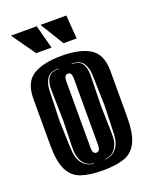

<svg xmlns="http://www.w3.org/2000/svg" viewBox="-128 -728 642 811"><g transform="rotate(-20 193.0 -322.0)"><path d="M193 12Q134 12 95.5 -1.5Q57 -15 38.5 -53.5Q20 -92 20 -166V-373Q20 -447 65 -475Q110 -503 193 -503Q276 -503 321 -475Q366 -447 366 -373V-167Q366 -93 347.5 -54Q329 -15 291 -1.5Q253 12 193 12ZM167 -28V-30Q137 -32 120 -56Q103 -80 104 -125L107 -245L104 -383Q103 -413 115 -434Q127 -455 163 -455V-457Q125 -457 111 -435.5Q97 -414 96 -383L92 -245L96 -122Q98 -75 117.5 -52.5Q137 -30 167 -28ZM218 -28Q248 -30 268 -52.5Q288 -75 289 -122L293 -245L289 -383Q288 -414 274 -435.5Q260 -457 222 -457V-455Q258 -455 270 -434Q282 -413 281 -383L278 -245L281 -125Q283 -80 265.5 -56Q248 -32 218 -30ZM193 -68Q201 -68 205.5 -74.5Q210 -81 210 -98V-393Q210 -410 205.5 -416.5Q201 -423 193 -423Q185 -423 180.5 -416.5Q176 -410 176 -393V-98Q176 -81 180.5 -74.5Q185 -68 193 -68ZM97 -550 22 -656H138L166 -550ZM220 -550 155 -656H271L279 -550Z"/></g></svg>

Font: Alumni Sans Inline One
Style: Regular
Weight: 400
Designer: Robert E. Leuschke
Foundry: Robert E. Leuschke
Version: Version 1.100; ttfautohint (v1.8.3)